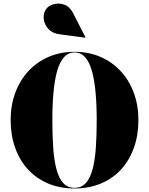

<svg xmlns="http://www.w3.org/2000/svg" viewBox="-20 -1052 840 1082"><path d="M400 10Q316.5 10 249.8 -18.5Q183 -47 136.2 -98.8Q89.5 -150.5 64.8 -221Q40 -291.5 40 -375Q40 -458.5 66 -529Q92 -599.5 140 -651.2Q188 -703 254 -731.5Q320 -760 400 -760Q480 -760 546 -731.5Q612 -703 660 -651.2Q708 -599.5 734 -529Q760 -458.5 760 -375Q760 -291.5 735.2 -221Q710.5 -150.5 663.8 -98.8Q617 -47 550.2 -18.5Q483.5 10 400 10ZM400 6.5Q439 6.5 463.5 -20.2Q488 -47 501.5 -97.2Q515 -147.5 520 -217.8Q525 -288 525 -375Q525 -462 518.5 -532.2Q512 -602.5 497.8 -652.8Q483.5 -703 459.5 -729.8Q435.5 -756.5 400 -756.5Q365 -756.5 340.8 -729.8Q316.5 -703 302.2 -652.8Q288 -602.5 281.5 -532.2Q275 -462 275 -375Q275 -288 280 -217.8Q285 -147.5 298.5 -97.2Q312 -47 336.5 -20.2Q361 6.5 400 6.5ZM460 -839.5 314.5 -859Q274.5 -864.5 252.2 -889.2Q230 -914 226.5 -945.2Q223 -976.5 239.5 -1000.5Q253 -1020 282 -1028.2Q311 -1036.5 342 -1025.8Q373 -1015 392 -978L461.5 -842Z"/></svg>

Font: Bodoni Moda 48pt Black
Style: Regular
Weight: 900
Designer: Owen Earl
Foundry: indestructible type
Version: Version 2.004